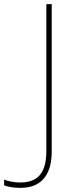

<svg xmlns="http://www.w3.org/2000/svg" viewBox="-118 -734 369 928"><path d="M-19 174C93 174 132 97 132 -2V-714H106V-5C106 86 77 148 -19 148C-50 148 -80 142 -98 134V162C-81 168 -56 174 -19 174Z"/></svg>

Font: Noto Sans Arabic UI Th
Style: Regular
Weight: 100
Designer: Monotype Design Team, Nadine Chahine and Nizar Qandah
Foundry: Monotype Imaging Inc.
Version: Version 2.010